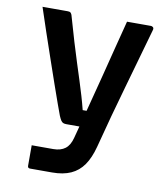

<svg xmlns="http://www.w3.org/2000/svg" viewBox="-83 -606 765 875"><g transform="rotate(10 300.0 -168.0)"><path d="M545 -536Q550 -536 554.5 -532Q559 -528 557 -520Q536 -446 516.5 -377Q497 -308 477.5 -239.5Q458 -171 438.5 -100Q419 -29 399 49Q385 102 362 135Q339 168 303.5 184Q268 200 217 200Q205 200 188.5 200Q172 200 156 200Q140 200 129 200Q118 200 115 200Q110 200 107 197.5Q104 195 104 189V94H122Q143 94 163 94Q183 94 204 94Q238 94 259 78Q280 62 289 26Q296 1 307.5 -44Q319 -89 334.5 -148Q350 -207 367 -273.5Q384 -340 401 -407.5Q418 -475 434 -536Q447 -536 460 -536Q473 -536 487 -536Q501 -536 515.5 -536Q530 -536 545 -536ZM159 -536Q169 -536 172.5 -533Q176 -530 179 -523Q198 -456 213.5 -404.5Q229 -353 242.5 -311Q256 -269 267 -234.5Q278 -200 287.5 -168Q297 -136 305 -104H359L337 -28H243Q234 -28 228 -30.5Q222 -33 217.5 -40Q213 -47 207 -61Q201 -77 188 -113Q175 -149 157.5 -199.5Q140 -250 120 -308Q100 -366 80 -425Q60 -484 43 -536Q57 -536 71 -536Q85 -536 99.5 -536Q114 -536 129 -536Q144 -536 159 -536Z"/></g></svg>

Font: Recursive SemiBold
Style: Regular
Weight: 600
Version: Version 1.085